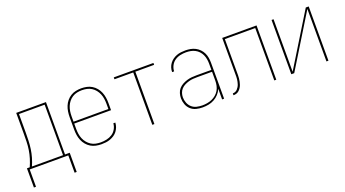

<svg xmlns="http://www.w3.org/2000/svg" viewBox="-54 -1046 3108 1729"><g transform="rotate(-20 1500.0 -181.0)"><path d="M45 166V-18H72Q88 -54 99.5 -91.5Q111 -129 117 -168Q123 -207 124 -246.5Q125 -286 125 -325V-520H410V-18H455V166H435V0H65V166ZM93 -18H391V-502H145V-325Q145 -286 143.5 -246.5Q142 -207 136.5 -168.5Q131 -130 120 -92Q109 -54 93 -18Z M751 8Q724 8 698 2.5Q672 -3 649.5 -16.5Q627 -30 609.5 -51Q592 -72 582 -96.5Q572 -121 568 -147Q564 -173 564 -200V-320Q564 -346 568 -372.5Q572 -399 582 -423.5Q592 -448 609 -468.5Q626 -489 648.5 -503Q671 -517 697.5 -522.5Q724 -528 750 -528Q776 -528 802.5 -522.5Q829 -517 851.5 -503Q874 -489 891 -468.5Q908 -448 918 -423.5Q928 -399 932 -372.5Q936 -346 936 -320V-251H583V-200Q583 -176 586.5 -152Q590 -128 599 -106Q608 -84 623.5 -65Q639 -46 659 -33Q679 -20 703 -15Q727 -10 751 -10Q779 -10 807.5 -16Q836 -22 860 -37.5Q884 -53 898.5 -78.5Q913 -104 915 -133H934Q933 -111 925.5 -90.5Q918 -70 905 -53Q892 -36 874 -24Q856 -12 835.5 -4.5Q815 3 793.5 5.5Q772 8 751 8ZM583 -269H917V-320Q917 -344 913.5 -368Q910 -392 901 -414Q892 -436 877 -455Q862 -474 841.5 -487Q821 -500 797.5 -505Q774 -510 750 -510Q726 -510 702.5 -505Q679 -500 658.5 -487Q638 -474 623 -455Q608 -436 599 -414Q590 -392 586.5 -368Q583 -344 583 -320Z M1240 0V-502H1060V-520H1440V-502H1260V0Z M1721 8Q1690 8 1660 0.5Q1630 -7 1607.5 -27.5Q1585 -48 1574.5 -77Q1564 -106 1564 -136Q1564 -160 1571 -183.5Q1578 -207 1593.5 -224.5Q1609 -242 1630 -253.5Q1651 -265 1674 -272Q1697 -279 1720.5 -281Q1744 -283 1768 -283H1909V-345Q1909 -366 1905 -388Q1901 -410 1892 -429.5Q1883 -449 1867.5 -465.5Q1852 -482 1832.5 -492Q1813 -502 1791.5 -506Q1770 -510 1748 -510Q1720 -510 1692 -504Q1664 -498 1640.5 -482Q1617 -466 1603.5 -440Q1590 -414 1589 -385H1570Q1570 -407 1576.5 -427.5Q1583 -448 1596 -465.5Q1609 -483 1626.5 -495.5Q1644 -508 1664 -515.5Q1684 -523 1705.5 -525.5Q1727 -528 1748 -528Q1773 -528 1797 -523.5Q1821 -519 1842.5 -508Q1864 -497 1881.5 -479Q1899 -461 1909.5 -439Q1920 -417 1924 -393Q1928 -369 1928 -345V0H1909V-102Q1898 -75 1878 -53Q1858 -31 1832.5 -17Q1807 -3 1778.5 2.5Q1750 8 1721 8ZM1724 -10Q1747 -10 1771 -14Q1795 -18 1816.5 -27.5Q1838 -37 1856.5 -52.5Q1875 -68 1887 -88.5Q1899 -109 1904 -132.5Q1909 -156 1909 -180V-265H1768Q1747 -265 1726 -263.5Q1705 -262 1684.5 -256Q1664 -250 1645 -240.5Q1626 -231 1611.5 -215.5Q1597 -200 1590 -179.5Q1583 -159 1583 -138Q1583 -111 1593 -85Q1603 -59 1623 -41Q1643 -23 1670 -16.5Q1697 -10 1724 -10Z M2018 0V-18Q2030 -18 2041.5 -22.5Q2053 -27 2061.5 -36Q2070 -45 2076.5 -55.5Q2083 -66 2087 -77.5Q2091 -89 2093.5 -101Q2096 -113 2097.5 -125Q2099 -137 2099 -149.5Q2099 -162 2099 -174Q2099 -196 2099 -217.5Q2099 -239 2099 -261V-520H2428V0H2409V-502H2118V-261Q2118 -242 2118 -223Q2118 -204 2118 -185Q2118 -170 2118 -155.5Q2118 -141 2116.5 -126Q2115 -111 2112 -96.5Q2109 -82 2104 -68Q2099 -54 2091 -41.5Q2083 -29 2072 -19Q2061 -9 2047 -4.5Q2033 0 2018 0Z M2572 0V-520H2591V-17L2900 -520H2928V0H2909V-503L2600 0Z"/></g></svg>

Font: Zed Mono Thin
Style: Regular
Weight: 100
Monospace: yes
Designer: Belleve Invis
Foundry: Belleve Invis
Version: Version 1.0.0; ttfautohint (v1.8.4)